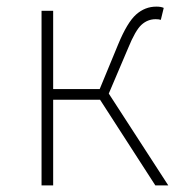

<svg xmlns="http://www.w3.org/2000/svg" viewBox="-20 -560 548 580"><path d="M308.6 -277.3 488.3 0H449.2L282.2 -258.8H140.6V0H105.5V-527.3H140.6V-291H281.2L336.9 -425.8Q364.3 -492.2 391.1 -516.1Q418 -540 452.1 -540Q466.8 -540 474.6 -536.1L465.8 -500Q460 -502 450.2 -502Q425.8 -502 407.2 -484.9Q388.7 -467.8 367.2 -415Z"/></svg>

Font: Gen Shin Gothic ExtraLight
Style: Regular
Weight: 100
Designer: [Source Han Sans]
Ryoko NISHIZUKA  (kana & ideographs); Paul D. Hunt (Latin, Greek & Cyrillic); Wenlong ZHANG  (bopomofo
Version: Version 1.002.20150607